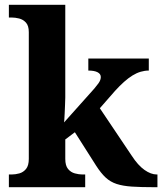

<svg xmlns="http://www.w3.org/2000/svg" viewBox="-20 -780 676 800"><path d="M17 0V-53H29Q44 -53 60.5 -57.5Q77 -62 88.5 -76Q100 -90 100 -118V-646Q100 -673 88 -686Q76 -699 59.5 -703Q43 -707 29 -707H17V-760H252V-374Q252 -361 251 -343Q250 -325 249.5 -308.5Q249 -292 248 -281Q247 -270 247 -270L373 -411Q384 -424 390 -432.5Q396 -441 398 -447.5Q400 -454 400 -459Q400 -472 386.5 -479Q373 -486 348 -486V-536H600V-486Q583 -486 566 -481Q549 -476 532 -465.5Q515 -455 497 -439Q479 -423 459 -401L396 -329L529 -131Q555 -91 582 -72Q609 -53 633 -53H636V0H622Q567 0 529.5 -2.5Q492 -5 466 -13.5Q440 -22 420.5 -40Q401 -58 381 -89L292 -229L252 -199V-118Q252 -90 263.5 -76Q275 -62 292 -57.5Q309 -53 323 -53H335V0Z"/></svg>

Font: Noto Serif Armenian
Style: Regular
Weight: 400
Designer: Monotype Design Team
Foundry: Monotype Imaging Inc.
Version: Version 2.007